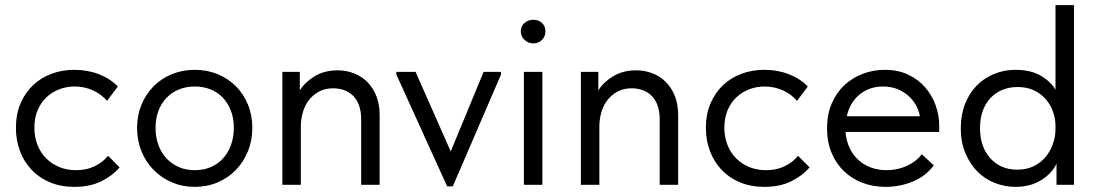

<svg xmlns="http://www.w3.org/2000/svg" viewBox="-20 -720 4279 748"><path d="M270 8Q217 8 175 -9.5Q133 -27 103.5 -58Q74 -89 58 -131Q42 -173 42 -222Q42 -275 60 -317Q78 -359 108.5 -388Q139 -417 180.5 -432.5Q222 -448 270 -448Q321 -448 365 -431Q409 -414 439 -383L397 -327Q375 -353 342 -368Q309 -383 271 -383Q239 -383 210.5 -372Q182 -361 160.5 -340.5Q139 -320 126.5 -290.5Q114 -261 114 -223Q114 -186 126 -155.5Q138 -125 160 -103Q182 -81 211.5 -69Q241 -57 276 -57Q317 -57 349 -72.5Q381 -88 401 -113L446 -68Q418 -35 374 -13.5Q330 8 270 8Z M739 8Q691 8 650 -9.5Q609 -27 578.5 -58Q548 -89 531 -131Q514 -173 514 -222Q514 -270 531 -311.5Q548 -353 578 -383.5Q608 -414 649.5 -431Q691 -448 739 -448Q787 -448 828 -431Q869 -414 899 -384Q929 -354 946 -312.5Q963 -271 963 -222Q963 -173 946 -131Q929 -89 899 -58Q869 -27 828 -9.5Q787 8 739 8ZM739 -57Q773 -57 801 -69Q829 -81 849 -103Q869 -125 880 -155.5Q891 -186 891 -222Q891 -258 880 -287.5Q869 -317 849 -338.5Q829 -360 801 -371.5Q773 -383 739 -383Q705 -383 677 -371.5Q649 -360 628.5 -338.5Q608 -317 597 -287.5Q586 -258 586 -222Q586 -186 597 -155.5Q608 -125 628.5 -103Q649 -81 677 -69Q705 -57 739 -57Z M1387 -256Q1387 -287 1378.5 -310Q1370 -333 1355 -347.5Q1340 -362 1320 -369Q1300 -376 1278 -376Q1249 -376 1226.5 -365Q1204 -354 1187.5 -335Q1171 -316 1162 -289.5Q1153 -263 1152 -232V0H1080V-440H1148V-368Q1168 -400 1206 -423Q1244 -446 1295 -446Q1330 -446 1360 -434Q1390 -422 1412 -399.5Q1434 -377 1446.5 -345Q1459 -313 1459 -272V0H1387V-256Z M1524 -430V-440H1599L1736 -130L1864 -440H1932V-430L1744 6H1722Z M2021 -440H2093V0H2021ZM2058 -551Q2038 -551 2023.5 -564.5Q2009 -578 2009 -598Q2009 -618 2023.5 -630.5Q2038 -643 2058 -643Q2078 -643 2091.5 -630.5Q2105 -618 2105 -598Q2105 -578 2091.5 -564.5Q2078 -551 2058 -551Z M2550 -256Q2550 -287 2541.5 -310Q2533 -333 2518 -347.5Q2503 -362 2483 -369Q2463 -376 2441 -376Q2412 -376 2389.5 -365Q2367 -354 2350.5 -335Q2334 -316 2325 -289.5Q2316 -263 2315 -232V0H2243V-440H2311V-368Q2331 -400 2369 -423Q2407 -446 2458 -446Q2493 -446 2523 -434Q2553 -422 2575 -399.5Q2597 -377 2609.5 -345Q2622 -313 2622 -272V0H2550V-256Z M2958 8Q2905 8 2863 -9.5Q2821 -27 2791.5 -58Q2762 -89 2746 -131Q2730 -173 2730 -222Q2730 -275 2748 -317Q2766 -359 2796.5 -388Q2827 -417 2868.5 -432.5Q2910 -448 2958 -448Q3009 -448 3053 -431Q3097 -414 3127 -383L3085 -327Q3063 -353 3030 -368Q2997 -383 2959 -383Q2927 -383 2898.5 -372Q2870 -361 2848.5 -340.5Q2827 -320 2814.5 -290.5Q2802 -261 2802 -223Q2802 -186 2814 -155.5Q2826 -125 2848 -103Q2870 -81 2899.5 -69Q2929 -57 2964 -57Q3005 -57 3037 -72.5Q3069 -88 3089 -113L3134 -68Q3106 -35 3062 -13.5Q3018 8 2958 8Z M3430 8Q3381 8 3339.5 -8Q3298 -24 3267.5 -53.5Q3237 -83 3219.5 -125Q3202 -167 3202 -220Q3202 -275 3220.5 -317.5Q3239 -360 3270.5 -389Q3302 -418 3342.5 -433Q3383 -448 3427 -448Q3478 -448 3517.5 -429.5Q3557 -411 3584 -380Q3611 -349 3625 -310Q3639 -271 3639 -231V-206H3274Q3277 -171 3290 -143.5Q3303 -116 3324.5 -96.5Q3346 -77 3374 -67Q3402 -57 3434 -57Q3476 -57 3512.5 -73.5Q3549 -90 3571 -119L3618 -76Q3586 -33 3535.5 -12.5Q3485 8 3430 8ZM3420 -383Q3367 -383 3329 -352Q3291 -321 3279 -267H3564Q3554 -318 3514.5 -350.5Q3475 -383 3420 -383Z M3936 8Q3894 8 3855 -7.5Q3816 -23 3787 -52.5Q3758 -82 3740.5 -124.5Q3723 -167 3723 -220Q3723 -272 3739.5 -314.5Q3756 -357 3785 -386.5Q3814 -416 3853 -432Q3892 -448 3936 -448Q3996 -448 4035.5 -424.5Q4075 -401 4092 -370V-700H4164V0H4096V-82Q4077 -43 4035 -17.5Q3993 8 3936 8ZM3943 -59Q3979 -59 4007 -72.5Q4035 -86 4053.5 -108.5Q4072 -131 4082 -159.5Q4092 -188 4092 -217V-233Q4091 -262 4081 -288.5Q4071 -315 4052.5 -335.5Q4034 -356 4007 -368.5Q3980 -381 3945 -381Q3913 -381 3886.5 -370.5Q3860 -360 3840 -339.5Q3820 -319 3809 -289Q3798 -259 3798 -221Q3798 -148 3838 -103.5Q3878 -59 3943 -59Z"/></svg>

Font: Tilda Sans
Style: Regular
Weight: 400
Designer: ParaType Ltd
Foundry: ParaType Ltd
Version: Version 1.009